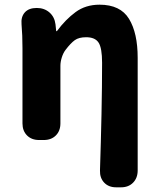

<svg xmlns="http://www.w3.org/2000/svg" viewBox="-20 -598 678 820"><path d="M476 202Q444 202 425 182Q406 162 407 130Q411 8 413.5 -111.5Q416 -231 416 -330Q416 -393 401 -416Q386 -439 348 -439Q317 -439 299.5 -426.5Q282 -414 260 -385Q250 -372 244 -353Q238 -334 238 -317V-71Q238 -39 218.5 -19.5Q199 0 167 0H147Q115 0 95.5 -19.5Q76 -39 76 -71V-392Q76 -426 75 -445.5Q74 -465 72 -494Q69 -526 86 -545Q103 -564 137 -564Q169 -564 191 -545Q213 -526 217 -494L220 -465H223Q260 -515 303 -546.5Q346 -578 405 -578Q494 -578 531 -517.5Q568 -457 568 -351V130Q568 162 548.5 182Q529 202 497 202Z"/></svg>

Font: Chiron GoRound TC EB
Style: Regular
Weight: 700
Designer: Ryoko NISHIZUKA 西塚涼子 (kana, bopomofo & ideographs); Paul D. Hunt (Latin, Greek & Cyrillic); Sandoll Communications 산돌커뮤니
Foundry: Adobe
Version: Version 1.000;hotconv 1.1.1;makeotfexe 2.6.0